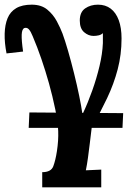

<svg xmlns="http://www.w3.org/2000/svg" viewBox="-42 -548 579 823"><path d="M81 0 84 -66 486 -63 483 0ZM139 255V190Q177 190 186.5 164.5Q196 139 202 100Q209 54 207.5 14Q206 -26 195 -79Q183 -137 168 -190.5Q153 -244 135.5 -295Q118 -346 98 -393Q90 -413 82 -422Q74 -431 63 -428Q52 -424 51 -399.5Q50 -375 57 -327L-14 -319Q-23 -365 -22 -403.5Q-21 -442 -9.5 -470Q2 -498 27.5 -513Q53 -528 94 -528Q135 -528 160.5 -507Q186 -486 201.5 -457Q217 -428 226 -404Q237 -374 250 -329Q263 -284 275.5 -233.5Q288 -183 297.5 -137Q307 -91 311 -61H313Q335 -108 353.5 -160Q372 -212 384.5 -264.5Q397 -317 399 -363Q399 -374 399 -385Q399 -396 399 -406Q392 -399 381 -396.5Q370 -394 359 -394Q337 -394 318.5 -410Q300 -426 300 -460Q300 -496 323 -512Q346 -528 378 -528Q410 -528 432.5 -511Q455 -494 467 -461.5Q479 -429 479 -383Q479 -314 462.5 -251Q446 -188 417 -127Q388 -66 351 0Q347 33 343 66Q339 99 335 128.5Q331 158 326 182L392 179V255Z"/></svg>

Font: Lora Italic
Style: Italic
Weight: 400
Italic angle: -3°
Designer: Olga Karpushina, Alexei Vanyashin (Cyrillic)
Foundry: Cyreal
Version: Version 2.210; ttfautohint (v1.8.1.43-b0c9)